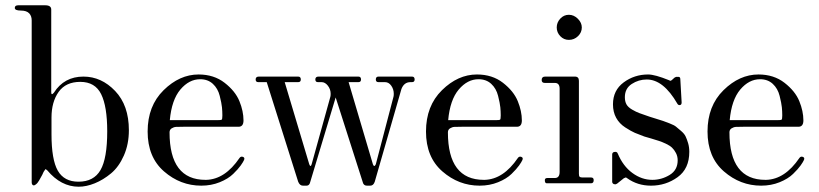

<svg xmlns="http://www.w3.org/2000/svg" viewBox="-20 -694 3101 727"><path d="M278 13Q211 13 159 -49Q153 -54 152 -53.5Q151 -53 145 -43L140 -32Q134 -21 128 -10.5Q122 0 116 4Q109 10 104.5 7Q100 4 100 -4V-617Q100 -633 91 -643Q81 -654 59 -654Q36 -654 36 -664Q36 -674 49 -674H151Q174 -674 174 -658V-345Q174 -331 184 -343Q223 -404 296 -404Q364 -404 416 -349.5Q468 -295 468 -201Q468 -148 449 -105Q430 -62 400.5 -37.5Q371 -13 339 0Q307 13 278 13ZM277 -6Q335 -6 360.5 -50Q386 -94 386 -197Q386 -291 363 -337.5Q340 -384 284 -384Q229 -384 202 -346Q175 -308 175 -249V-186Q175 -89 199 -47.5Q223 -6 277 -6Z M742 9Q663 9 601 -45Q539 -99 539 -196Q539 -293 599.5 -352.5Q660 -412 732 -412Q790 -412 830.5 -380.5Q871 -349 886.5 -311Q902 -273 902 -238Q902 -214 883 -214H674Q655 -214 646.5 -213.5Q638 -213 630 -208Q622 -203 622 -193Q622 -13 758 -13H761Q832 -15 887 -96Q892 -103 900 -100Q908 -97 904 -88Q901 -81 891.5 -67.5Q882 -54 863 -35.5Q844 -17 812 -4Q780 9 742 9ZM623 -239H802Q817 -239 819.5 -241Q822 -243 822 -257Q822 -272 820.5 -287.5Q819 -303 812 -331Q805 -359 786 -376.5Q767 -394 738 -394Q696 -394 663 -355Q630 -316 623 -239Z M1127 9Q1115 9 1109 -6L990 -383H958Q948 -383 948 -393Q948 -404 960 -404H1109Q1119 -404 1119 -393Q1119 -383 1109 -383H1058L1151 -72Q1156 -59 1160 -72L1231 -328Q1232 -332 1232 -339Q1232 -356 1221.5 -369.5Q1211 -383 1198 -383H1184Q1174 -383 1174 -393Q1174 -404 1186 -404H1337Q1347 -404 1347 -393Q1347 -383 1337 -383H1300L1392 -72Q1397 -59 1403 -72L1470 -328Q1471 -332 1471 -339Q1471 -356 1461.5 -369.5Q1452 -383 1438 -383H1413Q1403 -383 1403 -393Q1403 -404 1413 -404H1540Q1550 -404 1550 -393Q1550 -383 1540 -383H1534Q1510 -383 1500 -357L1399 -6Q1394 9 1382 9H1369Q1356 9 1353 -6L1251 -325L1155 -6Q1152 9 1141 9Z M1796 9Q1717 9 1655 -45Q1593 -99 1593 -196Q1593 -293 1653.5 -352.5Q1714 -412 1786 -412Q1844 -412 1884.5 -380.5Q1925 -349 1940.5 -311Q1956 -273 1956 -238Q1956 -214 1937 -214H1728Q1709 -214 1700.5 -213.5Q1692 -213 1684 -208Q1676 -203 1676 -193Q1676 -13 1812 -13H1815Q1886 -15 1941 -96Q1946 -103 1954 -100Q1962 -97 1958 -88Q1955 -81 1945.5 -67.5Q1936 -54 1917 -35.5Q1898 -17 1866 -4Q1834 9 1796 9ZM1677 -239H1856Q1871 -239 1873.5 -241Q1876 -243 1876 -257Q1876 -272 1874.5 -287.5Q1873 -303 1866 -331Q1859 -359 1840 -376.5Q1821 -394 1792 -394Q1750 -394 1717 -355Q1684 -316 1677 -239Z M2134 -543Q2115 -543 2101.5 -557Q2088 -571 2088 -590Q2088 -609 2101.5 -623.5Q2115 -638 2134 -638Q2153 -638 2168 -623Q2183 -608 2183 -590Q2183 -571 2168.5 -557Q2154 -543 2134 -543ZM2050 0Q2043 0 2043 -12Q2043 -20 2053 -20H2081Q2099 -20 2099 -43V-358Q2099 -380 2081 -380H2043Q2031 -380 2031 -391Q2031 -404 2044 -404H2157Q2172 -404 2172 -388V-36Q2172 -27 2175 -24.5Q2178 -22 2185 -22H2218Q2228 -22 2228 -12Q2228 0 2218 0Z M2445 9Q2394 9 2355 -19Q2354 -19 2352 -21Q2351 -22 2349 -22L2342 -19L2317 1Q2312 4 2310 4L2304 3Q2298 0 2298 -6V-109Q2298 -119 2310 -119Q2313 -119 2315.5 -117.5Q2318 -116 2318 -114L2319 -113Q2339 -65 2374.5 -39Q2410 -13 2450 -13Q2485 -13 2515.5 -31.5Q2546 -50 2546 -87Q2546 -102 2539.5 -114.5Q2533 -127 2524.5 -135Q2516 -143 2501 -150Q2486 -157 2475 -160.5Q2464 -164 2446 -169.5Q2428 -175 2420 -177Q2398 -185 2384 -191Q2370 -197 2347.5 -211.5Q2325 -226 2313 -248Q2301 -270 2301 -299Q2301 -352 2341.5 -382Q2382 -412 2434 -412Q2460 -412 2514 -390Q2515 -390 2516 -389L2517 -388Q2521 -388 2524 -391L2534 -400L2540 -403H2549Q2556 -403 2556 -394L2561 -306Q2561 -296 2553 -296Q2548 -296 2545 -301Q2492 -393 2429 -393Q2398 -393 2372 -376Q2346 -359 2346 -326Q2346 -310 2352 -299Q2358 -288 2373.5 -279Q2389 -270 2401.5 -265.5Q2414 -261 2440 -252Q2443 -251 2464 -244.5Q2485 -238 2491 -236Q2497 -234 2515 -227Q2533 -220 2539.5 -214.5Q2546 -209 2558.5 -198.5Q2571 -188 2576 -177.5Q2581 -167 2585.5 -152Q2590 -137 2590 -119Q2590 -55 2545.5 -23Q2501 9 2445 9Z M2862 9Q2783 9 2721 -45Q2659 -99 2659 -196Q2659 -293 2719.5 -352.5Q2780 -412 2852 -412Q2910 -412 2950.5 -380.5Q2991 -349 3006.5 -311Q3022 -273 3022 -238Q3022 -214 3003 -214H2794Q2775 -214 2766.5 -213.5Q2758 -213 2750 -208Q2742 -203 2742 -193Q2742 -13 2878 -13H2881Q2952 -15 3007 -96Q3012 -103 3020 -100Q3028 -97 3024 -88Q3021 -81 3011.5 -67.5Q3002 -54 2983 -35.5Q2964 -17 2932 -4Q2900 9 2862 9ZM2743 -239H2922Q2937 -239 2939.5 -241Q2942 -243 2942 -257Q2942 -272 2940.5 -287.5Q2939 -303 2932 -331Q2925 -359 2906 -376.5Q2887 -394 2858 -394Q2816 -394 2783 -355Q2750 -316 2743 -239Z"/></svg>

Font: HK Venetian
Style: Regular
Weight: 400
Designer: Alfredo Marco Pradil
Foundry: Alfredo Marco Pradil
Version: Version 1.000;PS 001.000;hotconv 1.0.88;makeotf.lib2.5.64775